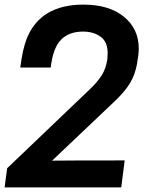

<svg xmlns="http://www.w3.org/2000/svg" viewBox="-22 -813 642 833"><path d="M504 0H-2L9 -83L365 -423Q399 -455 418.5 -485Q438 -515 444 -558L445 -583Q445 -632 414 -654Q383 -676 339 -676Q277 -676 242.5 -640.5Q208 -605 198 -520H66Q76 -601 95 -648Q155 -793 340 -793Q451 -793 515.5 -740.5Q580 -688 580 -602Q580 -577 572 -533.5Q564 -490 543 -454Q522 -418 476 -374L204 -116Q276 -117 519 -117Z"/></svg>

Font: Tanohe Sans SemiBold
Style: Italic
Weight: 600
Designer: Village Type and Design LLC & Cristiano Sobral
Foundry: Cooper Hewitt Smithsonian Design Museum
Version: Version 1.00;September 29, 2021;FontCreator 13.0.0.2655 64-b